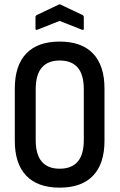

<svg xmlns="http://www.w3.org/2000/svg" viewBox="-20 -854 549 882"><path d="M254 8Q153 8 100.5 -47Q48 -102 48 -207V-447Q48 -553 100.5 -608Q153 -663 254 -663Q355 -663 407.5 -608Q460 -553 460 -447V-207Q460 -102 407.5 -47Q355 8 254 8ZM254 -79Q309 -79 337 -111.5Q365 -144 365 -211V-443Q365 -511 337 -543.5Q309 -576 254 -576Q200 -576 172 -543.5Q144 -511 144 -443V-211Q144 -144 172 -111.5Q200 -79 254 -79ZM153 -718Q143 -714 143 -722V-774Q143 -782 149 -785L248 -832Q254 -836 260 -832L359 -785Q365 -782 365 -774V-722Q365 -714 355 -718L254 -758Z"/></svg>

Font: Sofia Sans Condensed SemiBold
Style: Regular
Weight: 600
Designer: Botio Nikoltchev, Ani Petrova
Foundry: lettersoup
Version: Version 4.101